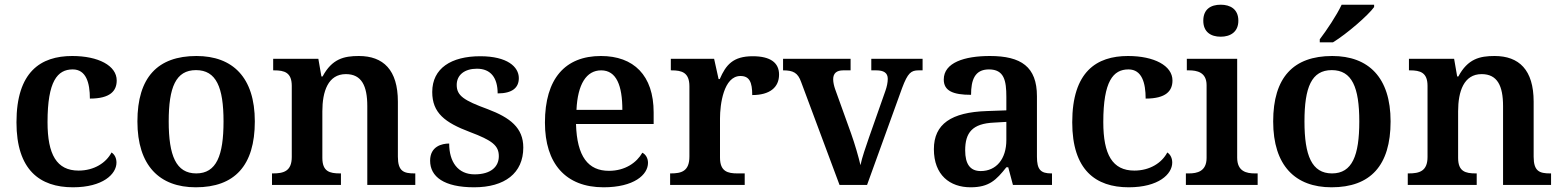

<svg xmlns="http://www.w3.org/2000/svg" viewBox="-20 -786 6639 816"><path d="M290 10C417 10 475 -46 475 -95C475 -113 468 -129 454 -138C431 -94 380 -61 314 -61C221 -61 182 -129 182 -267C182 -441 224 -491 289 -491C346 -491 362 -434 362 -367C449 -367 476 -400 476 -444C476 -507 398 -548 287 -548C153 -548 50 -481 50 -266C50 -64 149 10 290 10Z M812 10C977 10 1063 -82 1063 -270C1063 -457 969 -548 815 -548C650 -548 564 -457 564 -270C564 -82 658 10 812 10ZM814 -49C728 -49 697 -125 697 -270C697 -415 727 -488 813 -488C899 -488 930 -415 930 -270C930 -125 900 -49 814 -49Z M1136 0H1429V-49H1425C1381 -49 1350 -57 1350 -115V-313C1350 -397 1374 -471 1450 -471C1517 -471 1541 -421 1541 -335V0H1745V-49H1741C1696 -49 1671 -58 1671 -120V-354C1671 -489 1609 -548 1505 -548C1442 -548 1391 -536 1351 -461H1346L1333 -536H1141V-487H1145C1189 -487 1220 -478 1220 -421V-119C1220 -58 1185 -49 1140 -49H1136Z M1995 10C2125 10 2204 -50 2204 -159C2204 -243 2148 -286 2053 -322C1952 -359 1921 -379 1921 -425C1921 -468 1955 -494 2007 -494C2066 -494 2095 -455 2095 -389C2157 -389 2185 -413 2185 -454C2185 -502 2136 -547 2021 -547C1898 -547 1817 -496 1817 -395C1817 -306 1871 -265 1977 -225C2073 -189 2100 -167 2100 -122C2100 -78 2067 -45 1997 -45C1926 -45 1889 -98 1889 -176C1858 -176 1808 -164 1808 -103C1808 -35 1867 10 1995 10Z M2545 10C2674 10 2734 -43 2734 -94C2734 -114 2724 -130 2710 -137C2686 -95 2637 -60 2568 -60C2480 -60 2432 -120 2428 -259H2758V-308C2758 -466 2673 -548 2534 -548C2382 -548 2296 -452 2296 -265C2296 -91 2384 10 2545 10ZM2625 -319H2430C2435 -428 2472 -487 2535 -487C2600 -487 2625 -422 2625 -319Z M2828 0H3145V-49H3114C3073 -49 3040 -57 3040 -116V-283C3040 -341 3055 -463 3127 -463C3165 -463 3177 -437 3177 -382C3252 -382 3291 -415 3291 -469C3291 -519 3255 -547 3179 -547C3095 -547 3065 -510 3039 -450H3034L3015 -536H2831V-487H2834C2878 -487 2910 -478 2910 -419V-121C2910 -58 2876 -49 2831 -49H2828Z M3385 -437 3548 0H3665L3814 -412C3838 -476 3852 -487 3884 -487H3901V-536H3683V-487H3704C3735 -487 3753 -477 3753 -451C3753 -435 3749 -417 3743 -400L3673 -201C3661 -166 3643 -115 3637 -84C3629 -119 3613 -174 3597 -219L3529 -408C3525 -420 3521 -435 3521 -449C3521 -475 3536 -487 3564 -487H3595V-536H3308V-487C3351 -487 3371 -477 3385 -437Z M4105 10C4184 10 4214 -21 4257 -75H4265L4285 0H4451V-49H4448C4403 -49 4387 -65 4387 -120V-377C4387 -502 4320 -548 4187 -548C4079 -548 3991 -520 3991 -448C3991 -400 4030 -383 4107 -383C4107 -445 4122 -491 4183 -491C4248 -491 4257 -443 4257 -374V-317L4174 -314C4023 -309 3949 -259 3949 -152C3949 -42 4017 10 4105 10ZM4148 -59C4103 -59 4082 -89 4082 -147C4082 -222 4112 -261 4205 -265L4257 -268V-191C4257 -110 4214 -59 4148 -59Z M4777 10C4904 10 4962 -46 4962 -95C4962 -113 4955 -129 4941 -138C4918 -94 4867 -61 4801 -61C4708 -61 4669 -129 4669 -267C4669 -441 4711 -491 4776 -491C4833 -491 4849 -434 4849 -367C4936 -367 4963 -400 4963 -444C4963 -507 4885 -548 4774 -548C4640 -548 4537 -481 4537 -266C4537 -64 4636 10 4777 10Z M5168 -630C5209 -630 5243 -650 5243 -698C5243 -747 5209 -766 5168 -766C5126 -766 5094 -747 5094 -698C5094 -650 5126 -630 5168 -630ZM5020 0H5325V-49H5313C5278 -49 5238 -57 5238 -116V-536H5024V-487H5033C5067 -487 5108 -479 5108 -424V-115C5108 -57 5067 -49 5033 -49H5020Z M5589 -619V-606H5645C5704 -642 5795 -721 5820 -756V-766H5682C5661 -721 5618 -657 5589 -619ZM5639 10C5804 10 5890 -82 5890 -270C5890 -457 5796 -548 5642 -548C5477 -548 5391 -457 5391 -270C5391 -82 5485 10 5639 10ZM5641 -49C5555 -49 5524 -125 5524 -270C5524 -415 5554 -488 5640 -488C5726 -488 5757 -415 5757 -270C5757 -125 5727 -49 5641 -49Z M5963 0H6256V-49H6252C6208 -49 6177 -57 6177 -115V-313C6177 -397 6201 -471 6277 -471C6344 -471 6368 -421 6368 -335V0H6572V-49H6568C6523 -49 6498 -58 6498 -120V-354C6498 -489 6436 -548 6332 -548C6269 -548 6218 -536 6178 -461H6173L6160 -536H5968V-487H5972C6016 -487 6047 -478 6047 -421V-119C6047 -58 6012 -49 5967 -49H5963Z"/></svg>

Font: Noto Serif Tamil SemiBold
Style: Regular
Weight: 600
Designer: Indian Type Foundry, Tom Grace, and the Monotype Design Team
Foundry: Monotype Imaging Inc.
Version: Version 2.004